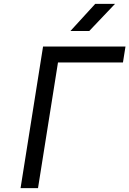

<svg xmlns="http://www.w3.org/2000/svg" viewBox="-20 -970 667 990"><path d="M86 0 202 -730H627L614 -648H279L176 0ZM343 -810 471 -950H573L440 -810Z"/></svg>

Font: NKDuy Mono
Style: Italic
Weight: 400
Italic angle: -9°
Monospace: yes
Designer: NKDuy
Foundry: NKDuy
Version: Version 2.251; ttfautohint (v1.8.4.7-5d5b)